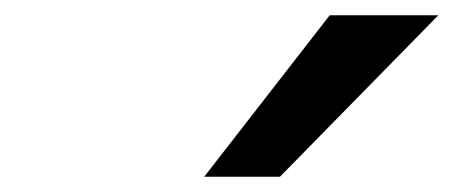

<svg xmlns="http://www.w3.org/2000/svg" viewBox="-20 -788 593 251"><path d="M247 -557 411 -768H553L346 -557Z"/></svg>

Font: Nunito Sans 10pt Expanded
Style: Bold Italic
Weight: 700
Width: 7
Italic angle: -9°
Designer: Vernon Adams
Foundry: Vernon Adams
Version: Version 3.101;gftools[0.9.27]